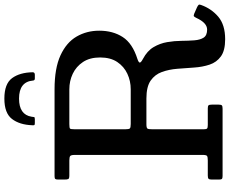

<svg xmlns="http://www.w3.org/2000/svg" viewBox="-104 -910 1026 857"><g transform="rotate(-90 408.5 -481.0)"><path d="M815.5 -96.5Q799 -50 762.8 -19.2Q726.5 11.5 662.5 11.5Q612 11.5 585.8 -7.5Q559.5 -26.5 549 -58Q538.5 -89.5 536 -127Q533.5 -164.5 530.5 -202Q527.5 -239.5 516.2 -270.8Q505 -302 477.8 -321Q450.5 -340 398 -340H283Q266.5 -340 263.5 -335.2Q260.5 -330.5 260.5 -314.5V-83.5Q260.5 -72 264.2 -69Q268 -66 280 -66H354Q364.5 -66 367.5 -62.5Q370.5 -59 370.5 -47.5V-17.5Q370.5 -6.5 367 -3.2Q363.5 0 352 0H52Q42 0 39 -3.2Q36 -6.5 36 -16.5V-48Q36 -59.5 39.8 -62.8Q43.5 -66 54 -66H121Q137 -66 141.5 -69.5Q146 -73 146 -88.5V-659.5Q146 -676 141.2 -680Q136.5 -684 121 -684H54.5Q41 -684 38.5 -688.5Q36 -693 36 -707V-732.5Q36 -743 38.5 -746.5Q41 -750 51 -750H439Q533 -750 590.5 -723.5Q648 -697 674.2 -651.8Q700.5 -606.5 700.5 -550.5Q700.5 -489.5 672.2 -445.8Q644 -402 574 -380Q559 -375 558.2 -369.8Q557.5 -364.5 574.5 -355.5Q610.5 -336.5 627.2 -308Q644 -279.5 649.5 -247.2Q655 -215 655.2 -183.5Q655.5 -152 657.5 -126Q659.5 -100 669.5 -84.5Q679.5 -69 705.5 -69Q735.5 -69 757.5 -117Q761 -124 764 -127.2Q767 -130.5 775.5 -127L804 -114.5Q812.5 -110.5 815.5 -107.2Q818.5 -104 815.5 -96.5ZM284 -410H439Q476 -410 508.2 -425Q540.5 -440 560.8 -470.2Q581 -500.5 581 -546.5Q581 -592.5 560.8 -623Q540.5 -653.5 508.2 -668.8Q476 -684 439 -684H283.5Q266.5 -684 263.5 -680.8Q260.5 -677.5 260.5 -660V-434Q260.5 -418 264.2 -414Q268 -410 284 -410ZM397.5 -974Q463.5 -974 488.8 -939.5Q514 -905 515 -847.5Q515 -838 503.5 -838H487Q478.5 -838 478 -846Q472.5 -908.5 397.5 -908.5Q325.5 -908.5 316.5 -852.5Q315 -845.5 315 -841.8Q315 -838 306 -838H288.5Q280.5 -838 279.2 -840.2Q278 -842.5 278.5 -850Q280.5 -906 306.5 -940Q332.5 -974 397.5 -974Z"/></g></svg>

Font: Besley* Medium
Style: Regular
Weight: 500
Designer: Owen Earl
Foundry: indestructible type*
Version: Version 3.000; ttfautohint (v1.8.3)